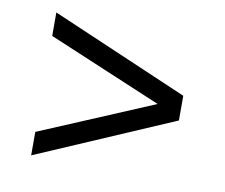

<svg xmlns="http://www.w3.org/2000/svg" viewBox="-54 -644 618 528"><g transform="rotate(10 255.0 -380.5)"><path d="M63.5 -180.5V-246L381.5 -380L63.5 -514V-579.5L447 -414.5V-345.5Z"/></g></svg>

Font: Encode Sans Condensed Condensed
Style: Regular
Weight: 400
Width: 3
Designer: Multiple Designers
Foundry: Impallari Type
Version: Version 3.000; ttfautohint (v1.8.3) -l 8 -r 50 -G 200 -x 14 